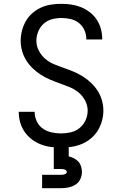

<svg xmlns="http://www.w3.org/2000/svg" viewBox="-20 -763 640 1003"><path d="M299 8Q272 8 245 4.5Q218 1 192.5 -9Q167 -19 145.5 -35.5Q124 -52 108.5 -74.5Q93 -97 85.5 -123.5Q78 -150 78 -177Q78 -177 78 -178Q78 -179 78 -179H161Q161 -179 161 -178.5Q161 -178 161 -178Q161 -153 172 -129.5Q183 -106 203.5 -91.5Q224 -77 249 -71.5Q274 -66 299 -66Q325 -66 350.5 -72Q376 -78 396 -94.5Q416 -111 427 -135Q438 -159 438 -185Q438 -212 425 -237Q412 -262 391 -279.5Q370 -297 344.5 -307.5Q319 -318 293.5 -327Q268 -336 243 -346.5Q218 -357 195 -371.5Q172 -386 152 -405Q132 -424 117.5 -447Q103 -470 95.5 -496.5Q88 -523 88 -550Q88 -577 95 -603.5Q102 -630 115.5 -653.5Q129 -677 150 -695Q171 -713 195.5 -724Q220 -735 247 -739Q274 -743 301 -743Q328 -743 354 -739Q380 -735 404.5 -725Q429 -715 450 -698.5Q471 -682 485.5 -660Q500 -638 507 -612Q514 -586 514 -560Q514 -559 514 -558.5Q514 -558 514 -557H431Q431 -557 431 -557.5Q431 -558 431 -559Q431 -583 421 -605.5Q411 -628 392 -643Q373 -658 349 -663.5Q325 -669 301 -669Q276 -669 251.5 -662.5Q227 -656 208.5 -639.5Q190 -623 180 -599Q170 -575 170 -550Q170 -523 183 -498Q196 -473 216.5 -455.5Q237 -438 262.5 -427.5Q288 -417 314 -408Q340 -399 365 -388.5Q390 -378 413 -363.5Q436 -349 456 -330Q476 -311 490.5 -288Q505 -265 512.5 -239Q520 -213 520 -185Q520 -158 512.5 -131Q505 -104 490.5 -80.5Q476 -57 454 -39Q432 -21 406.5 -10.5Q381 0 353.5 4Q326 8 299 8ZM200 220V150H300Q305 150 309.5 149.5Q314 149 318 147.5Q322 146 325.5 143Q329 140 329 135Q329 131 325.5 127.5Q322 124 318 122.5Q314 121 309.5 120.5Q305 120 300 120H261V0H339V54Q353 57 366.5 64Q380 71 389.5 81.5Q399 92 403.5 106.5Q408 121 408 135Q408 155 399.5 173Q391 191 374.5 201.5Q358 212 338.5 216Q319 220 300 220Z"/></svg>

Font: Iosevka Custom Extended
Style: Regular
Weight: 400
Width: 7
Monospace: yes
Designer: Belleve Invis
Foundry: Belleve Invis
Version: Version 11.2.4; ttfautohint (v1.8.4)